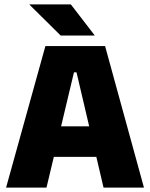

<svg xmlns="http://www.w3.org/2000/svg" viewBox="-20 -847 678 867"><path d="M7.5 0 185 -639H454.5L630 0H447.5L325.5 -520.5H314L190 0ZM175 -138.5V-276.5H461.5V-138.5ZM300 -827 407 -688V-686.5H254L113.5 -825.5V-827Z"/></svg>

Font: Anek Gujarati Medium ExtraBold
Style: Regular
Weight: 800
Version: Version 1.003